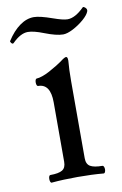

<svg xmlns="http://www.w3.org/2000/svg" viewBox="-91 -641 438 689"><g transform="rotate(-10 128.0 -296.5)"><path d="M237.8 -10.3Q237.8 -4.4 235.8 -0.2Q233.9 3.9 231 3.9Q188.5 0 136.2 0Q83.5 0 41 3.9Q38.1 3.9 36.4 -0.2Q34.7 -4.4 34.7 -10.3Q34.7 -16.1 36.4 -20Q38.1 -23.9 41 -23.9Q71.3 -23.9 84.7 -32Q98.1 -40 98.1 -62V-278.8Q98.1 -346.2 53.2 -346.2Q50.3 -346.2 48.6 -350.1Q46.9 -354 46.9 -359.9Q46.9 -365.7 48.6 -369.6Q50.3 -373.5 53.2 -373.5Q61 -373.5 74.5 -378.2Q87.9 -382.8 101.1 -390.1Q134.8 -408.7 148.4 -418.9Q164.1 -431.2 169.9 -431.2Q175.8 -431.2 175.8 -417.5Q172.9 -384.3 172.9 -342.3V-62Q172.9 -40 186.8 -32Q200.7 -23.9 231 -23.9Q233.9 -23.9 235.8 -19.8Q237.8 -15.6 237.8 -10.3ZM107.4 -529.3Q71.3 -543.5 50.3 -543.5Q23.9 -543.5 -5.9 -513.7Q-7.8 -511.7 -9.8 -511.7Q-12.2 -511.7 -15.1 -515.1Q-19 -520 -17.6 -522.5Q3.9 -556.2 29.1 -574.2Q54.2 -592.3 80.6 -592.3Q102.1 -592.3 147.5 -576.2Q183.1 -563.5 199.2 -563.5Q227.1 -563.5 260.3 -596.7Q260.7 -597.2 261.7 -597.2Q264.2 -597.2 269 -593.3Q275.9 -586.9 273.4 -579.6Q269 -566.9 250.7 -551Q232.4 -535.2 210.7 -523.9Q189 -512.7 174.3 -512.7Q149.9 -512.7 107.4 -529.3Z"/></g></svg>

Font: JuniusX
Style: Regular
Weight: 400
Designer: Peter S. Baker
Foundry: Briery Creek Software
Version: Version 1.004